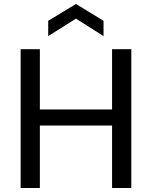

<svg xmlns="http://www.w3.org/2000/svg" viewBox="-20 -948 766 968"><path d="M84 -700H181V-396H545V-700H642V0H545V-315H181V0H84ZM223 -843 363 -928 502 -843V-766L363 -854L223 -766Z"/></svg>

Font: AF Albert Sans Medium
Style: Regular
Weight: 500
Designer: Andreas Rasmussen
Foundry: a.Foundry
Version: Version 1.300;Glyphs 3.2 (3231)